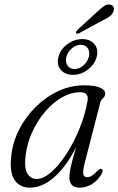

<svg xmlns="http://www.w3.org/2000/svg" viewBox="-20 -834 532 862"><path d="M361.5 -107Q351 -68 354 -53.2Q357 -38.5 371 -38.5Q381.5 -38.5 392.2 -45Q403 -51.5 418.5 -68Q429.5 -78.5 436 -75.5Q445.5 -71 436.5 -53.5Q420.5 -25 394 -8.2Q367.5 8.5 337.5 8.5Q291.5 8.5 291.5 -38Q291.5 -55.5 297.5 -83.8Q303.5 -112 322 -173.5Q276.5 -85 223 -38.2Q169.5 8.5 114.5 8.5Q69.5 8.5 45.8 -25.5Q22 -59.5 30.5 -133Q36.5 -194 65.2 -251Q94 -308 139.5 -353.2Q185 -398.5 241 -424.8Q297 -451 358 -451Q404.5 -451 428.8 -440.5Q453 -430 452.5 -413.5Q451.5 -401 442.5 -393.2Q433.5 -385.5 430 -373ZM95 -135.5Q88 -80.5 102.5 -55.5Q117 -30.5 144 -30.5Q175.5 -30.5 211.2 -62.2Q247 -94 280.2 -146Q313.5 -198 338.5 -260.5Q363.5 -323 373.5 -384Q378.5 -420 340 -420Q299 -420 258.2 -396.8Q217.5 -373.5 183 -333.2Q148.5 -293 125 -242Q101.5 -191 95 -135.5ZM414 -779Q434 -798 448.2 -807.5Q462.5 -817 477 -812.5Q488 -809.5 490.8 -799.8Q493.5 -790 488 -779Q482 -766.5 469.2 -758Q456.5 -749.5 438 -741L334.5 -684.5Q325 -680.5 321.5 -686Q320 -689.5 322.5 -693.2Q325 -697 328.5 -700.5ZM307.5 -498Q271.5 -498 252.5 -521Q233.5 -544 242.5 -578.5Q251.5 -613 282.5 -635.8Q313.5 -658.5 349.5 -658.5Q385 -658.5 404 -635.5Q423 -612.5 414 -578.5Q405 -544.5 374.2 -521.2Q343.5 -498 307.5 -498ZM342.5 -633Q322 -633 303.2 -617.5Q284.5 -602 278 -578.5Q272.5 -555.5 283 -539.8Q293.5 -524 314.5 -524Q335.5 -524 354 -539.8Q372.5 -555.5 378.5 -578.5Q384.5 -602 374 -617.5Q363.5 -633 342.5 -633Z"/></svg>

Font: Fraunces 72pt S050 Light
Style: Italic
Weight: 300
Italic angle: -16°
Version: Version 1.000; ttfautohint (v1.8.3)